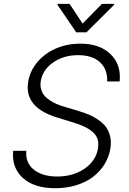

<svg xmlns="http://www.w3.org/2000/svg" viewBox="-20 -964 669 996"><path d="M535.9 -541.5Q538.4 -605.5 498 -641.7Q457.7 -677.9 385.3 -677.9Q309.7 -677.9 255.3 -639.7Q201 -601.6 191.4 -542.6Q187.9 -520.6 193.2 -501.4Q198.5 -482.2 209.7 -468.6Q220.9 -454.9 238.6 -443.4Q256.4 -431.8 274.3 -424.2Q292.3 -416.5 314.3 -410.2L387.8 -388.1Q417.3 -379.3 440.9 -369.5Q464.5 -359.7 489 -343Q513.5 -326.3 528.8 -306.5Q544 -286.6 551.1 -257.3Q558.2 -228 552.6 -193.2Q545.1 -148.8 521.7 -111.2Q498.2 -73.5 462.2 -46.2Q426.1 -18.8 375.7 -3.2Q325.3 12.4 266.7 12.4Q157 12.4 98.4 -41Q39.8 -94.5 48.3 -181.8H116.5Q111.2 -119 155.9 -83.6Q200.6 -48.3 276.6 -48.3Q359 -48.3 418.3 -88.8Q477.6 -129.3 488.3 -194.2Q492.9 -221.2 485.8 -242.7Q478.7 -264.2 460 -280Q441.4 -295.8 417.3 -307.2Q393.1 -318.5 358.3 -329.2L275.2 -354.8Q104.4 -407.3 126.1 -539.8Q136 -597.7 174.9 -643.1Q213.8 -688.6 271.7 -713.1Q329.5 -737.6 396.7 -737.6Q497.5 -737.6 553.6 -682.9Q609.7 -628.2 600.5 -541.5ZM340.9 -943.9 408.4 -841.6 508.9 -943.9H572.8L571.7 -938.9L428.3 -796.2H375.4L278.4 -938.9L279.1 -943.9Z"/></svg>

Font: Karasuma Gothic
Style: Light Italic
Weight: 300
Italic angle: 9.39998°
Designer: Rasmus Andersson / Ryoko Nishizuka
Foundry: rsms
Version: Version 1.00